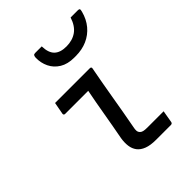

<svg xmlns="http://www.w3.org/2000/svg" viewBox="-224 -925 1048 1048"><g transform="rotate(-45 300.0 -401.0)"><path d="M115 -532Q160 -532 204.5 -532Q249 -532 294 -532Q339 -532 384 -532Q387 -532 389 -531Q391 -530 392.5 -527.5Q394 -525 393 -521Q384 -473 375.5 -426Q367 -379 359 -331Q351 -283 342.5 -235Q334 -187 325 -139Q321 -121 322 -110.5Q323 -100 331 -92Q337 -86 347.5 -83.5Q358 -81 376 -81Q402 -81 431.5 -81Q461 -81 486 -81H502Q499 -63 496 -46Q493 -29 490 -11Q489 -5 485.5 -2.5Q482 0 477 0Q471 0 452 0Q433 0 408.5 0Q384 0 363 0Q320 0 292.5 -10.5Q265 -21 250.5 -40Q236 -59 232.5 -85Q229 -111 234 -142Q242 -182 248.5 -220.5Q255 -259 262 -297.5Q269 -336 275.5 -374.5Q282 -413 290 -451H272Q245 -451 218.5 -451Q192 -451 165 -451Q138 -451 111 -451Q107 -451 104 -454Q101 -457 102 -462Q105 -479 108.5 -497Q112 -515 115 -532ZM377 -706Q424 -706 456.5 -729Q489 -752 505 -802Q518 -802 533 -802Q548 -802 561 -802Q570 -802 572.5 -798Q575 -794 571 -780Q559 -734 531.5 -701Q504 -668 464.5 -650.5Q425 -633 376 -633H364Q314 -633 280.5 -653.5Q247 -674 230.5 -708Q214 -742 215 -782Q216 -794 219.5 -798Q223 -802 233 -802Q246 -802 257.5 -802Q269 -802 282 -802Q283 -752 306.5 -729Q330 -706 377 -706Z"/></g></svg>

Font: Rec Mono Linear
Style: Italic
Weight: 400
Italic angle: -10°
Monospace: yes
Version: Version 1.085; ttfautohint (v1.8.4.7-5d5b)